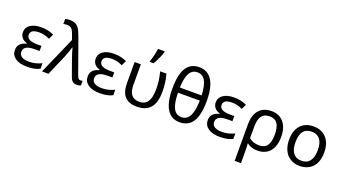

<svg xmlns="http://www.w3.org/2000/svg" viewBox="-71 -1553 4552 2541"><g transform="rotate(20 2204.5 -282.5)"><path d="M355 -314.9V-243.2H282.2Q130.9 -243.2 130.9 -150.9Q130.9 -107.4 167 -84.7Q203.1 -62 272.9 -62Q314.5 -62 356.2 -71.5Q397.9 -81.1 446.8 -104V-26.9Q378.9 9.8 268.1 9.8Q160.6 9.8 101.8 -32Q43 -73.7 43 -146Q43 -194.3 70.6 -226.3Q98.1 -258.3 162.1 -276.9V-282.2Q113.8 -295.9 87.9 -327.1Q62 -358.4 62 -403.8Q62 -469.7 118.4 -507.8Q174.8 -545.9 268.1 -545.9Q322.3 -545.9 364.5 -536.9Q406.7 -527.8 449.2 -507.8L416 -438Q367.7 -459.5 335.4 -466.3Q303.2 -473.1 267.1 -473.1Q146 -473.1 146 -397Q146 -314.9 298.8 -314.9Z M477.1 0 708 -525.9 681.2 -601.1Q664.6 -644.5 652.6 -660.6Q640.6 -676.8 624.3 -684.8Q607.9 -692.9 584 -692.9Q553.7 -692.9 527.8 -687V-757.8Q561 -766.1 593.8 -766.1Q639.6 -766.1 669.9 -751.5Q700.2 -736.8 722.4 -705.3Q744.6 -673.8 772 -598.1L944.8 -116.2Q954.6 -88.4 966.1 -75.2Q977.5 -62 995.1 -62Q1006.8 -62 1024.9 -66.9V-2Q1000.5 9.8 967.8 9.8Q931.6 9.8 909.7 -8.3Q887.7 -26.4 872.1 -70.8L798.8 -275.9Q757.3 -394.5 749 -435.1H745.1Q729 -373.5 689.9 -280.8L567.9 0Z M1379.9 -314.9V-243.2H1307.1Q1155.8 -243.2 1155.8 -150.9Q1155.8 -107.4 1191.9 -84.7Q1228 -62 1297.9 -62Q1339.4 -62 1381.1 -71.5Q1422.9 -81.1 1471.7 -104V-26.9Q1403.8 9.8 1293 9.8Q1185.5 9.8 1126.7 -32Q1067.9 -73.7 1067.9 -146Q1067.9 -194.3 1095.5 -226.3Q1123 -258.3 1187 -276.9V-282.2Q1138.7 -295.9 1112.8 -327.1Q1086.9 -358.4 1086.9 -403.8Q1086.9 -469.7 1143.3 -507.8Q1199.7 -545.9 1293 -545.9Q1347.2 -545.9 1389.4 -536.9Q1431.6 -527.8 1474.1 -507.8L1440.9 -438Q1392.6 -459.5 1360.4 -466.3Q1328.1 -473.1 1292 -473.1Q1170.9 -473.1 1170.9 -397Q1170.9 -314.9 1323.7 -314.9Z M1814.9 9.8Q1700.7 9.8 1643.8 -51.5Q1586.9 -112.8 1586.9 -243.2V-536.1H1674.8V-246.1Q1674.8 -62 1821.8 -62Q1901.4 -62 1939.7 -119.1Q1978 -176.3 1978 -295.9Q1978 -358.4 1971.4 -409.4Q1964.8 -460.4 1946.8 -536.1H2034.7Q2053.7 -463.4 2060.3 -408Q2066.9 -352.5 2066.9 -292Q2066.9 -136.7 2003.2 -63.5Q1939.5 9.8 1814.9 9.8ZM1773.9 -620.1Q1788.1 -656.7 1801 -713.1Q1814 -769.5 1818.8 -805.2H1912.6V-793.9Q1905.3 -763.2 1879.6 -706.1Q1854 -648.9 1826.7 -606H1773.9Z M2660.6 -377Q2660.6 -180.7 2599.9 -85.4Q2539.1 9.8 2416.5 9.8Q2297.4 9.8 2236.6 -88.6Q2175.8 -187 2175.8 -377Q2175.8 -575.2 2235.8 -670.2Q2295.9 -765.1 2416.5 -765.1Q2537.1 -765.1 2598.9 -666.5Q2660.6 -567.9 2660.6 -377ZM2416.5 -62Q2494.6 -62 2531.5 -134.3Q2568.4 -206.5 2571.8 -351.1H2264.6Q2266.6 -202.1 2303.5 -132.1Q2340.3 -62 2416.5 -62ZM2416.5 -692.9Q2343.3 -692.9 2306.4 -627.7Q2269.5 -562.5 2264.6 -423.8H2570.8Q2564.5 -564.5 2526.9 -628.7Q2489.3 -692.9 2416.5 -692.9Z M3070.8 -314.9V-243.2H2998Q2846.7 -243.2 2846.7 -150.9Q2846.7 -107.4 2882.8 -84.7Q2918.9 -62 2988.8 -62Q3030.3 -62 3072 -71.5Q3113.8 -81.1 3162.6 -104V-26.9Q3094.7 9.8 2983.9 9.8Q2876.5 9.8 2817.6 -32Q2758.8 -73.7 2758.8 -146Q2758.8 -194.3 2786.4 -226.3Q2814 -258.3 2877.9 -276.9V-282.2Q2829.6 -295.9 2803.7 -327.1Q2777.8 -358.4 2777.8 -403.8Q2777.8 -469.7 2834.2 -507.8Q2890.6 -545.9 2983.9 -545.9Q3038.1 -545.9 3080.3 -536.9Q3122.6 -527.8 3165 -507.8L3131.8 -438Q3083.5 -459.5 3051.3 -466.3Q3019 -473.1 2982.9 -473.1Q2861.8 -473.1 2861.8 -397Q2861.8 -314.9 3014.6 -314.9Z M3748.5 -268.1Q3748.5 -135.3 3686.5 -62.7Q3624.5 9.8 3511.7 9.8Q3425.8 9.8 3366.7 -35.2H3361.8Q3366.7 -2 3366.7 98.1V240.2H3277.8V-274.9Q3277.8 -405.3 3339.6 -475.6Q3401.4 -545.9 3516.6 -545.9Q3623.5 -545.9 3686 -471.7Q3748.5 -397.5 3748.5 -268.1ZM3512.7 -472.2Q3438 -472.2 3402.3 -422.9Q3366.7 -373.5 3366.7 -273.9V-111.8Q3423.3 -63 3510.7 -63Q3589.4 -63 3624 -114.7Q3658.7 -166.5 3658.7 -268.1Q3658.7 -370.6 3624.3 -421.4Q3589.8 -472.2 3512.7 -472.2Z M4354.5 -269Q4354.5 -137.7 4288.1 -64Q4221.7 9.8 4104.5 9.8Q4031.7 9.8 3975.6 -24.2Q3919.4 -58.1 3889.2 -121.6Q3858.9 -185.1 3858.9 -269Q3858.9 -399.9 3924.3 -472.9Q3989.7 -545.9 4107.9 -545.9Q4221.2 -545.9 4287.8 -471.4Q4354.5 -397 4354.5 -269ZM3949.7 -269Q3949.7 -168 3989.5 -115.5Q4029.3 -63 4106.9 -63Q4183.6 -63 4223.6 -115.5Q4263.7 -168 4263.7 -269Q4263.7 -370.1 4223.4 -421.1Q4183.1 -472.2 4105.5 -472.2Q3949.7 -472.2 3949.7 -269Z"/></g></svg>

Font: NotoPenekeko
Style: Regular
Weight: 400
Designer: Monotype Design team
Foundry: Monotype Imaging Inc.
Version: Version 1.04